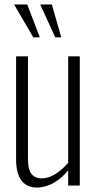

<svg xmlns="http://www.w3.org/2000/svg" viewBox="-20 -830 435 859"><path d="M143 9Q117 9 96.5 -3.5Q76 -16 64 -43.5Q52 -71 52 -117V-578H105V-123Q105 -70 121.5 -51Q138 -32 166 -32Q197 -32 228 -51.5Q259 -71 285 -102V-578H337V0H285V-68Q257 -33 220.5 -12Q184 9 143 9ZM129 -663 43 -810H102L158 -663ZM227 -663 160 -810H212L254 -663Z"/></svg>

Font: Oswald ExtraLight
Style: Regular
Weight: 250
Designer: Vernon Adams
Foundry: Vernon Adams
Version: Version 4.103;gftools[0.9.33.dev8+g029e19f]